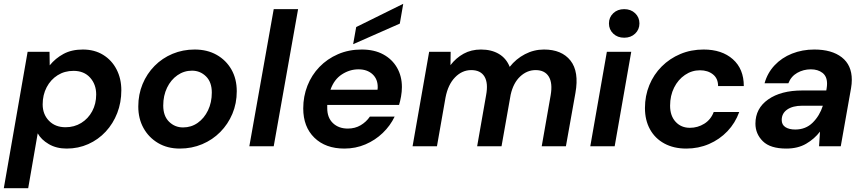

<svg xmlns="http://www.w3.org/2000/svg" viewBox="-36 -768 4535 1008"><path d="M-16 220 109 -496H224L225 -425Q255 -462 297.5 -485Q340 -508 399 -508Q460 -508 505.5 -480Q551 -452 576 -403.5Q601 -355 601 -294Q601 -230 579.5 -174.5Q558 -119 519 -77Q480 -35 427.5 -11.5Q375 12 314 12Q260 12 220 -11.5Q180 -35 162 -68L112 220ZM308 -100Q354 -100 390.5 -122.5Q427 -145 448 -184Q469 -223 469 -272Q469 -325 437 -360.5Q405 -396 350 -396Q303 -396 266.5 -373Q230 -350 209 -310Q188 -270 188 -220Q188 -168 221 -134Q254 -100 308 -100Z M908 12Q843 12 794 -17Q745 -46 717.5 -95.5Q690 -145 690 -209Q690 -272 712.5 -326.5Q735 -381 775.5 -422Q816 -463 870 -485.5Q924 -508 986 -508Q1052 -508 1101.5 -480Q1151 -452 1179 -403Q1207 -354 1207 -289Q1207 -225 1184 -170.5Q1161 -116 1120.5 -75Q1080 -34 1025.5 -11Q971 12 908 12ZM925 -99Q968 -99 1002 -123Q1036 -147 1056 -188.5Q1076 -230 1076 -282Q1076 -337 1045.5 -367Q1015 -397 972 -397Q930 -397 895.5 -373Q861 -349 841 -307.5Q821 -266 821 -214Q821 -159 851.5 -129Q882 -99 925 -99Z M1273 0 1401 -720H1529L1401 0Z M1772 12Q1673 12 1614.5 -45Q1556 -102 1556 -199Q1556 -262 1578 -318Q1600 -374 1641 -416.5Q1682 -459 1738.5 -483.5Q1795 -508 1863 -508Q1929 -508 1976 -482.5Q2023 -457 2048.5 -412.5Q2074 -368 2074 -311Q2074 -287 2069.5 -261.5Q2065 -236 2059 -217H1682Q1682 -209 1682 -200Q1682 -150 1712 -121.5Q1742 -93 1790 -93Q1828 -93 1857.5 -110.5Q1887 -128 1906 -156H2036Q2013 -108 1973.5 -70Q1934 -32 1882.5 -10Q1831 12 1772 12ZM1846 -404Q1800 -404 1759 -377.5Q1718 -351 1699 -297H1946Q1947 -305 1947 -308Q1948 -352 1920 -378Q1892 -404 1846 -404ZM1818 -536 1834 -626 2081 -748 2063 -644Z M2130 0 2217 -496H2330L2329 -426Q2358 -464 2398 -486Q2438 -508 2489 -508Q2544 -508 2583 -485Q2622 -462 2640 -417Q2673 -459 2720 -483.5Q2767 -508 2820 -508Q2913 -508 2959 -450Q3005 -392 2985 -280L2935 0H2808L2855 -268Q2866 -332 2845 -366Q2824 -400 2776 -400Q2731 -400 2695 -366.5Q2659 -333 2645 -271L2597 0H2469L2516 -268Q2528 -332 2507.5 -366Q2487 -400 2438 -400Q2390 -400 2353 -362Q2316 -324 2303 -256L2258 0Z M3241 -570Q3206 -570 3183.5 -591.5Q3161 -613 3161 -645Q3161 -677 3183.5 -698.5Q3206 -720 3241 -720Q3276 -720 3298.5 -698.5Q3321 -677 3321 -645Q3321 -613 3298.5 -591.5Q3276 -570 3241 -570ZM3063 0 3150 -496H3278L3191 0Z M3567 12Q3501 12 3452 -14.5Q3403 -41 3376.5 -89Q3350 -137 3350 -201Q3350 -265 3373 -321Q3396 -377 3438 -419Q3480 -461 3536 -484.5Q3592 -508 3658 -508Q3754 -508 3811.5 -457Q3869 -406 3869 -316H3734Q3734 -356 3707 -377.5Q3680 -399 3639 -399Q3596 -399 3560 -374.5Q3524 -350 3503 -308Q3482 -266 3482 -213Q3482 -160 3511 -128.5Q3540 -97 3586 -97Q3627 -97 3661.5 -118.5Q3696 -140 3711 -180H3845Q3824 -122 3783 -79Q3742 -36 3686.5 -12Q3631 12 3567 12Z M4092 12Q4008 12 3969 -26.5Q3930 -65 3930 -119Q3930 -199 3997 -246Q4064 -293 4176 -293H4302L4304 -305Q4305 -311 4305.5 -317.5Q4306 -324 4306 -329Q4306 -367 4282 -385.5Q4258 -404 4221 -404Q4182 -404 4149.5 -385.5Q4117 -367 4103 -331H3978Q3993 -385 4030.5 -425Q4068 -465 4122 -486.5Q4176 -508 4239 -508Q4331 -508 4383.5 -467Q4436 -426 4436 -349Q4436 -339 4435 -327.5Q4434 -316 4432 -305L4378 0H4264L4269 -77Q4240 -39 4196.5 -13.5Q4153 12 4092 12ZM4139 -88Q4194 -88 4230.5 -124Q4267 -160 4284 -213H4176Q4126 -213 4097 -193Q4068 -173 4068 -138Q4068 -113 4087.5 -100.5Q4107 -88 4139 -88Z"/></svg>

Font: DeepMind Sans
Style: Bold Italic
Weight: 700
Italic angle: -10°
Designer: Jonny Pinhorn / Modifications: Colophon Foundry
Foundry: Colophon Foundry
Version: Version 1.002; ttfautohint (v1.8.2)